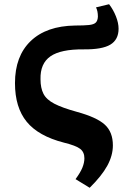

<svg xmlns="http://www.w3.org/2000/svg" viewBox="-20 -660 618 910"><path d="M405 230 338 189Q361 158 370.5 134.5Q380 111 380 90Q380 61 360 45.5Q340 30 283 16Q162 -15 106.5 -83Q51 -151 51 -266Q51 -394 125.5 -465.5Q200 -537 336 -539Q379 -539 402 -541.5Q425 -544 434 -553Q443 -562 444 -581Q444 -608 435 -625L497 -640Q517 -614 529.5 -582.5Q542 -551 542 -524Q542 -472 503 -448.5Q464 -425 376 -426Q268 -427 219 -393Q170 -359 172 -284Q172 -243 186 -215.5Q200 -188 237.5 -168.5Q275 -149 344 -130Q439 -104 477 -69Q515 -34 515 29Q515 77 488.5 125.5Q462 174 405 230Z"/></svg>

Font: Literata 7pt
Style: Bold
Weight: 700
Designer: Latin by Veronika Burian and Jose Scaglione. Greek by Irene Vlachou. Cyrillic by Vera Evstafieva.
Foundry: TypeTogether
Version: Version 3.002